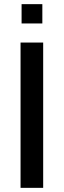

<svg xmlns="http://www.w3.org/2000/svg" viewBox="-20 -905 306 925"><path d="M79 -700H188V0H79ZM84 -885H184V-792H84Z"/></svg>

Font: Cabin Medium
Style: Regular
Weight: 500
Designer: Pablo Impallari
Foundry: Pablo Impallari. http://www.impallari.com Igino Marini. http://www.ikern.com
Version: Version 2.200